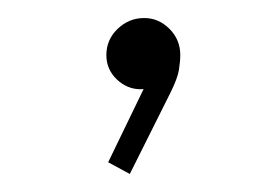

<svg xmlns="http://www.w3.org/2000/svg" viewBox="-20 -91 311 213"><path d="M100 89 146 -6 160 -8Q158 -1 152 3.5Q146 8 136 8Q121 8 109.5 -3Q98 -14 98 -30Q98 -47 110.5 -59Q123 -71 140 -71Q156 -71 168 -59Q180 -47 180 -30Q180 -23 178.5 -13.5Q177 -4 169 12L124 102Z"/></svg>

Font: Outfit Thin
Style: Regular
Weight: 100
Designer: Rodrigo Fuenzalida
Foundry: fragTYPE
Version: Version 1.100;gftools[0.9.27]